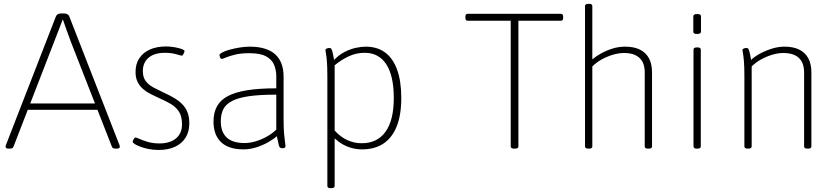

<svg xmlns="http://www.w3.org/2000/svg" viewBox="-20 -772 4340 1000"><path d="M23 2Q16 2 12.5 -1Q9 -4 9 -8Q9 -10 9.5 -12.5Q10 -15 11 -17L271 -686Q274 -694 281 -698Q288 -702 300 -702H311Q324 -702 331 -698Q338 -694 341 -686L602 -17Q603 -15 603.5 -12.5Q604 -10 604 -8Q604 -4 601 -1Q598 2 590 2H585Q575 2 570 0Q565 -2 562 -10L350 -552Q338 -583 328 -612Q318 -641 308 -669H306Q295 -641 284.5 -612.5Q274 -584 261 -552L51 -10Q48 -2 43.5 0Q39 2 28 2ZM106 -200V-233H505V-200Z M807 9Q778 9 753.5 4Q729 -1 710.5 -8Q692 -15 681.5 -22Q671 -29 671 -33Q671 -37 673.5 -42Q676 -47 679.5 -51.5Q683 -56 685 -56Q690 -56 706.5 -48.5Q723 -41 749.5 -33Q776 -25 810 -25Q866 -25 897 -51.5Q928 -78 928 -124Q928 -167 911.5 -191.5Q895 -216 868 -231.5Q841 -247 809 -261Q787 -271 765 -282Q743 -293 725 -308.5Q707 -324 696.5 -345.5Q686 -367 686 -397Q686 -439 705.5 -468.5Q725 -498 760.5 -514Q796 -530 845 -530Q863 -530 880 -527.5Q897 -525 910.5 -521.5Q924 -518 932.5 -514Q941 -510 941 -506Q941 -503 938.5 -497Q936 -491 933 -486.5Q930 -482 927 -482Q923 -482 898 -489.5Q873 -497 839 -497Q784 -497 754 -471.5Q724 -446 724 -402Q724 -369 739.5 -349Q755 -329 780 -316Q805 -303 832 -290Q861 -277 885 -263Q909 -249 927.5 -231Q946 -213 956 -188.5Q966 -164 966 -129Q966 -86 946.5 -55Q927 -24 891.5 -7.5Q856 9 807 9Z M1248 6Q1171 6 1131.5 -31.5Q1092 -69 1092 -139Q1092 -185 1110 -218Q1128 -251 1166.5 -271.5Q1205 -292 1267.5 -302Q1330 -312 1419 -312V-374Q1419 -406 1408 -433.5Q1397 -461 1366.5 -478Q1336 -495 1279 -495Q1235 -495 1204.5 -487.5Q1174 -480 1156.5 -472.5Q1139 -465 1134 -465Q1132 -465 1130 -467Q1128 -469 1126.5 -472.5Q1125 -476 1124 -479.5Q1123 -483 1123 -485Q1123 -491 1138 -499Q1153 -507 1177 -513.5Q1201 -520 1228 -524.5Q1255 -529 1280 -529Q1326 -529 1359.5 -518.5Q1393 -508 1414.5 -488Q1436 -468 1446.5 -439Q1457 -410 1457 -373V-150Q1457 -106 1459.5 -76.5Q1462 -47 1464.5 -31.5Q1467 -16 1467 -12Q1467 -9 1466 -6.5Q1465 -4 1463 -2.5Q1461 -1 1458 -0.5Q1455 0 1451 0Q1443 0 1438.5 -3.5Q1434 -7 1431 -20.5Q1428 -34 1422 -63Q1406 -48 1378 -32Q1350 -16 1316.5 -5Q1283 6 1248 6ZM1254 -27Q1282 -27 1312 -36Q1342 -45 1370.5 -61Q1399 -77 1419 -97V-279Q1333 -279 1277 -271Q1221 -263 1188.5 -246Q1156 -229 1143 -203Q1130 -177 1130 -140Q1130 -85 1160.5 -56Q1191 -27 1254 -27Z M1701 208Q1693 208 1689 205Q1685 202 1685 196V-373Q1685 -427 1682.5 -454.5Q1680 -482 1677.5 -494Q1675 -506 1675 -511Q1675 -514 1677 -516Q1679 -518 1682 -519.5Q1685 -521 1689 -521.5Q1693 -522 1696 -522Q1702 -522 1705 -518.5Q1708 -515 1711.5 -502Q1715 -489 1720 -460Q1745 -486 1774 -501Q1803 -516 1832 -522.5Q1861 -529 1884 -529Q1945 -529 1986 -498.5Q2027 -468 2048.5 -408.5Q2070 -349 2070 -261Q2070 -174 2046.5 -114.5Q2023 -55 1977.5 -24.5Q1932 6 1866 6Q1839 6 1814 -0.5Q1789 -7 1766.5 -19.5Q1744 -32 1723 -51V196Q1723 202 1719 205Q1715 208 1707 208ZM1864 -26Q1945 -26 1988 -86Q2031 -146 2031 -261Q2031 -377 1992 -437Q1953 -497 1879 -497Q1836 -497 1797 -479Q1758 -461 1723 -432V-92Q1753 -59 1788.5 -42.5Q1824 -26 1864 -26Z M2656 2Q2648 2 2644 -1Q2640 -4 2640 -10V-664H2416Q2404 -664 2404 -678V-686Q2404 -700 2416 -700H2901Q2913 -700 2913 -686V-678Q2913 -664 2901 -664H2680V-10Q2680 -4 2676 -1Q2672 2 2664 2Z M3043 2Q3035 2 3031 -1Q3027 -4 3027 -10V-740Q3027 -746 3031 -749Q3035 -752 3043 -752H3049Q3057 -752 3061 -749Q3065 -746 3065 -740V-463Q3084 -479 3111 -494Q3138 -509 3170 -519Q3202 -529 3236 -529Q3282 -529 3313 -513.5Q3344 -498 3360 -468.5Q3376 -439 3376 -395V-10Q3376 -4 3372 -1Q3368 2 3359 2H3355Q3346 2 3342 -1Q3338 -4 3338 -10V-395Q3338 -445 3310.5 -470.5Q3283 -496 3230 -496Q3203 -496 3172.5 -487Q3142 -478 3114 -462.5Q3086 -447 3065 -426V-10Q3065 -4 3061 -1Q3057 2 3049 2Z M3608 2Q3600 2 3596 -1Q3592 -4 3592 -10V-513Q3592 -519 3596 -522Q3600 -525 3608 -525H3614Q3622 -525 3626 -522Q3630 -519 3630 -513V-10Q3630 -4 3626 -1Q3622 2 3614 2ZM3611 -595Q3600 -595 3595.5 -598Q3591 -601 3591 -607V-687Q3591 -692 3595.5 -695.5Q3600 -699 3611 -699Q3622 -699 3626.5 -696Q3631 -693 3631 -687V-607Q3631 -602 3626.5 -598.5Q3622 -595 3611 -595Z M3873 2Q3865 2 3861 -1Q3857 -4 3857 -10V-373Q3857 -427 3854.5 -454.5Q3852 -482 3849.5 -494Q3847 -506 3847 -511Q3847 -514 3849 -516Q3851 -518 3854 -519.5Q3857 -521 3861 -521.5Q3865 -522 3868 -522Q3874 -522 3877 -518.5Q3880 -515 3883.5 -502Q3887 -489 3892 -460Q3908 -476 3936 -491.5Q3964 -507 3998 -518Q4032 -529 4066 -529Q4112 -529 4143 -513.5Q4174 -498 4190 -468.5Q4206 -439 4206 -395V-10Q4206 -4 4202 -1Q4198 2 4189 2H4185Q4176 2 4172 -1Q4168 -4 4168 -10V-395Q4168 -445 4140.5 -470.5Q4113 -496 4060 -496Q4033 -496 4002.5 -487Q3972 -478 3944 -462.5Q3916 -447 3895 -426V-10Q3895 -4 3891 -1Q3887 2 3879 2Z"/></svg>

Font: Asap Thin
Style: Regular
Weight: 250
Designer: Pablo Cosgaya
Foundry: Omnibus-Type
Version: Version 3.001